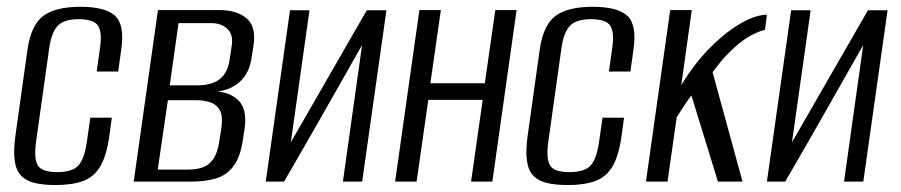

<svg xmlns="http://www.w3.org/2000/svg" viewBox="-20 -524 2599 554"><path d="M140.6 9.9Q104.9 9.9 79.9 3.9Q55 -2.1 40.6 -17.5Q26.1 -32.9 22.3 -61.2Q18.5 -89.6 24.7 -134L59.4 -381.5Q69.7 -452 105 -478.2Q140.3 -504.4 212.6 -504.4Q284.2 -504.4 312.2 -478.2Q340.2 -452 329.9 -381.5L321 -317.5H259L268.7 -386.6Q275 -429.9 263.3 -449.3Q251.6 -468.6 207.3 -468.6Q164 -468.6 146.3 -449.3Q128.5 -429.9 122.2 -386.6L83.8 -113Q77.5 -65.3 89.4 -46.4Q101.2 -27.4 144.5 -27.4Q188.8 -27.4 206.1 -46.4Q223.3 -65.3 230.3 -113L240.6 -184.5H302.6L295.9 -134.2Q287.7 -74.9 269.4 -44Q251.1 -13.1 219.5 -1.6Q187.9 9.9 140.6 9.9Z M365.8 0 435.8 -495H611.5Q663.3 -495 691.3 -471.3Q719.3 -447.5 711.8 -394.7L706.1 -358.4Q699.4 -310.7 669.2 -285.6Q639 -260.4 594.6 -259V-260.5Q640.4 -260.5 667.1 -235.2Q693.8 -209.8 685.8 -153L681 -122.2Q674 -71.6 654.1 -45.2Q634.3 -18.7 603.7 -9.4Q573.1 0 532.5 0ZM435.2 -34.7H522.9Q547.4 -34.7 565.8 -41.4Q584.2 -48.1 596.4 -66.6Q608.7 -85 613.5 -121.1L619.4 -159.6Q623.2 -190 614.3 -206.1Q605.4 -222.2 587.3 -228.5Q569.2 -234.9 545.6 -234.9H464.4ZM469.8 -277.8H550.3Q591.4 -277.8 614.5 -296.1Q637.5 -314.4 642.7 -353L649 -394.8Q653.1 -425.1 635.5 -441.2Q617.9 -457.3 589.8 -457.3H495.1Z M746.8 0 816.8 -494.3H873L819.2 -113.5L1038.3 -494.3H1095L1025 0H969.4L1024.7 -393.9Q968.3 -295 912.8 -196.9Q857.3 -98.9 799.6 0Z M1120.1 0 1190.1 -495H1252.1L1221.8 -283.8H1378.9L1409.2 -495H1470.6L1400.6 0H1339.2L1372.8 -235.9H1215.8L1182.1 0Z M1618.6 9.9Q1582.9 9.9 1557.9 3.9Q1533 -2.1 1518.6 -17.5Q1504.1 -32.9 1500.3 -61.2Q1496.5 -89.6 1502.7 -134L1537.4 -381.5Q1547.7 -452 1583 -478.2Q1618.3 -504.4 1690.6 -504.4Q1762.2 -504.4 1790.2 -478.2Q1818.2 -452 1807.9 -381.5L1799 -317.5H1737L1746.7 -386.6Q1753 -429.9 1741.3 -449.3Q1729.6 -468.6 1685.3 -468.6Q1642 -468.6 1624.3 -449.3Q1606.5 -429.9 1600.2 -386.6L1561.8 -113Q1555.5 -65.3 1567.4 -46.4Q1579.2 -27.4 1622.5 -27.4Q1666.8 -27.4 1684.1 -46.4Q1701.3 -65.3 1708.3 -113L1718.6 -184.5H1780.6L1773.9 -134.2Q1765.7 -74.9 1747.4 -44Q1729.1 -13.1 1697.5 -1.6Q1665.9 9.9 1618.6 9.9Z M1843.8 0 1913.8 -495H1976.1L1945.7 -278.1Q1981.9 -338.4 2026.6 -384Q2071.4 -429.7 2115.4 -455.4Q2159.4 -481.1 2192.8 -481.6L2187.4 -438.3Q2160.8 -431 2136.2 -415.5Q2111.6 -399.9 2090.7 -378.9Q2075.2 -365.1 2062.1 -349Q2049 -332.9 2036.1 -315.6L2122.5 0H2051.5L1975 -248.7Q1962.4 -232.6 1950.5 -213.7Q1938.6 -194.8 1932.5 -185.6L1906.1 0Z M2192.8 0 2262.8 -494.3H2319L2265.2 -113.5L2484.3 -494.3H2541L2471 0H2415.4L2470.7 -393.9Q2414.3 -295 2358.8 -196.9Q2303.3 -98.9 2245.6 0Z"/></svg>

Font: Alumni Sans Thin
Style: Italic
Weight: 100
Italic angle: -8°
Designer: Robert E. Leuschke
Foundry: Robert E. Leuschke
Version: Version 1.016